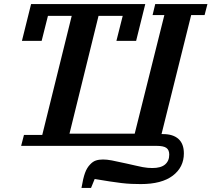

<svg xmlns="http://www.w3.org/2000/svg" viewBox="-20 -718 1041 945"><path d="M98 -54H188L333 -640H216L185 -517H88L133 -698H695L650 -517H553L584 -640H465L322 -60H643L789 -644H731L744 -698H1001L987 -644H921L775 -58H783Q832 -58 858.5 -34Q885 -10 885 37Q885 105 830.5 146.5Q776 188 673 188Q649 188 626.5 187Q604 186 578 183Q552 180 520 175Q488 170 446 163L428 207H381Q389 159 398.5 133Q408 107 424 91Q437 77 452 72Q467 67 487 67Q506 67 530 71.5Q554 76 603 87Q631 93 649.5 97.5Q668 102 682 104.5Q696 107 707 108Q718 109 730 109Q772 109 792.5 91.5Q813 74 813 43Q813 20 799 10Q785 0 752 0H84Z"/></svg>

Font: IBM Plex Serif SmBld
Style: Italic
Weight: 600
Italic angle: -14°
Designer: Mike Abbink, Paul van der Laan, Pieter van Rosmalen
Foundry: Bold Monday
Version: Version 3.001